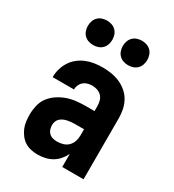

<svg xmlns="http://www.w3.org/2000/svg" viewBox="-181 -842 862 952"><g transform="rotate(30 250.0 -366.0)"><path d="M184 8Q165 8 145.5 4Q126 0 110 -10Q94 -20 82 -35.5Q70 -51 62.5 -68.5Q55 -86 52.5 -105.5Q50 -125 50 -144Q50 -170 56 -196.5Q62 -223 78 -244.5Q94 -266 116.5 -281Q139 -296 164 -305Q189 -314 216 -317Q243 -320 269 -320H320V-349Q320 -364 316 -378.5Q312 -393 302 -403.5Q292 -414 277.5 -419Q263 -424 248 -424Q235 -424 222 -420.5Q209 -417 199 -408.5Q189 -400 183.5 -387.5Q178 -375 178 -362H56Q56 -386 62.5 -409Q69 -432 82 -452.5Q95 -473 114 -488Q133 -503 155 -512Q177 -521 200.5 -524.5Q224 -528 248 -528Q273 -528 298 -524Q323 -520 346 -510Q369 -500 388.5 -483.5Q408 -467 420 -445Q432 -423 437 -398.5Q442 -374 442 -349V0H320V-75Q311 -56 297 -39.5Q283 -23 265 -12.5Q247 -2 226 3Q205 8 184 8ZM234 -96Q251 -96 268 -101Q285 -106 297 -118Q309 -130 314.5 -146.5Q320 -163 320 -180V-216H269Q258 -216 247.5 -215Q237 -214 226.5 -212Q216 -210 206 -205.5Q196 -201 188 -194Q180 -187 176 -176.5Q172 -166 172 -155Q172 -143 176 -131Q180 -119 189 -110.5Q198 -102 210 -99Q222 -96 234 -96ZM350 -600Q336 -600 322.5 -604.5Q309 -609 299 -619Q289 -629 284.5 -642.5Q280 -656 280 -670Q280 -684 284.5 -697.5Q289 -711 299 -721Q309 -731 322.5 -735.5Q336 -740 350 -740Q364 -740 377.5 -735.5Q391 -731 401 -721Q411 -711 415.5 -697.5Q420 -684 420 -670Q420 -656 415.5 -642.5Q411 -629 401 -619Q391 -609 377.5 -604.5Q364 -600 350 -600ZM150 -600Q136 -600 122.5 -604.5Q109 -609 99 -619Q89 -629 84.5 -642.5Q80 -656 80 -670Q80 -684 84.5 -697.5Q89 -711 99 -721Q109 -731 122.5 -735.5Q136 -740 150 -740Q164 -740 177.5 -735.5Q191 -731 201 -721Q211 -711 215.5 -697.5Q220 -684 220 -670Q220 -656 215.5 -642.5Q211 -629 201 -619Q191 -609 177.5 -604.5Q164 -600 150 -600Z"/></g></svg>

Font: Iosevka Curly Extrabold
Style: Regular
Weight: 800
Monospace: yes
Designer: Belleve Invis
Foundry: Belleve Invis
Version: Version 22.1.2; ttfautohint (v1.8.4)